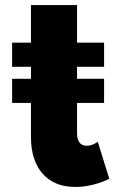

<svg xmlns="http://www.w3.org/2000/svg" viewBox="-20 -724 492 760"><path d="M278.5 16Q195.5 16 149 -36.2Q102.5 -88.5 102.5 -182.5V-316.5H28V-412H102.5V-459.5H28V-555H102.5V-704H285V-555H392V-459.5H285V-412H392V-316.5H285V-196Q285 -172 294.8 -159.5Q304.5 -147 323.5 -147Q345.5 -147 367 -163L412.5 -16.5Q383.5 -1.5 348 7.2Q312.5 16 278.5 16Z"/></svg>

Font: Spartan Thin ExtraBold
Style: Regular
Weight: 800
Version: Version 1.004